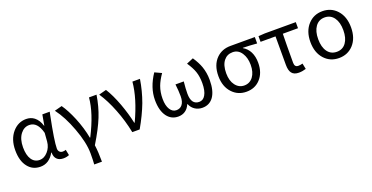

<svg xmlns="http://www.w3.org/2000/svg" viewBox="-28 -1248 4154 2146"><g transform="rotate(-20 2048.5 -175.0)"><path d="M254.9 12.7Q162.1 12.7 107.4 -56.6Q49.8 -127.9 49.8 -255.9Q49.8 -386.7 120.1 -467.8Q186.5 -543.9 282.2 -543.9Q336.9 -543.9 377.9 -512.7Q424.8 -475.6 446.3 -404.3H449.2L471.7 -530.3H559.6Q557.6 -518.6 551.8 -494.1Q493.2 -205.1 493.2 -116.2Q493.2 -89.8 508.8 -75.2Q522.5 -61.5 545.9 -61.5Q563.5 -61.5 582 -68.4L595.7 -1Q564.5 12.7 527.3 12.7Q477.5 12.7 451.2 -13.7Q421.9 -41 422.9 -94.7H418.9Q358.4 12.7 254.9 12.7ZM272.5 -61.5Q325.2 -61.5 368.7 -110.4Q412.1 -159.2 418 -226.6L425.8 -327.1Q389.6 -468.8 292 -468.8Q230.5 -468.8 188.5 -415Q142.6 -356.4 142.6 -256.8Q142.6 -164.1 176.8 -112.8Q210.9 -61.5 272.5 -61.5Z M825.2 194.3Q829.1 146.5 829.1 63.5Q829.1 -65.4 762.7 -242.2Q700.2 -411.1 617.2 -520.5L706.1 -543.9Q757.8 -470.7 807.6 -351.6Q859.4 -224.6 881.8 -104.5H886.7Q1011.7 -349.6 1026.4 -530.3H1116.2Q1094.7 -394.5 1048.8 -280.3Q1002 -163.1 905.3 -4.9Q917 80.1 917 194.3Z M1348.6 0Q1319.3 -146.5 1265.6 -282.2Q1211.9 -419.9 1144.5 -520.5L1233.4 -543.9Q1286.1 -461.9 1335.9 -328.1Q1380.9 -205.1 1405.3 -90.8H1410.2Q1525.4 -335.9 1543 -530.3H1632.8Q1611.3 -393.6 1564.5 -265.6Q1517.6 -141.6 1436.5 0Z M1893.6 12.7Q1811.5 12.7 1761.7 -52.7Q1709 -123 1709 -250Q1709 -396.5 1807.6 -543.9L1887.7 -506.8Q1839.8 -437.5 1818.4 -379.9Q1793.9 -312.5 1793.9 -233.4Q1793.9 -152.3 1823.2 -106.4Q1851.6 -61.5 1897.5 -61.5Q1939.5 -61.5 1964.8 -90.8Q1994.1 -124 1994.1 -193.4Q1994.1 -254.9 1984.4 -335.9H2083Q2074.2 -251 2074.2 -193.4Q2074.2 -61.5 2168.9 -61.5Q2215.8 -61.5 2242.2 -107.4Q2271.5 -156.2 2271.5 -248Q2271.5 -327.1 2251 -385.7Q2232.4 -439.5 2185.5 -509.8L2266.6 -543.9Q2313.5 -473.6 2335 -413.1Q2361.3 -338.9 2361.3 -252.9Q2361.3 -123 2312.5 -53.7Q2264.6 12.7 2180.7 12.7Q2132.8 12.7 2095.7 -10.7Q2055.7 -35.2 2036.1 -83H2032.2Q2012.7 -35.2 1975.6 -10.7Q1940.4 12.7 1893.6 12.7Z M2538.1 -57.6Q2466.8 -132.8 2466.8 -258.8Q2466.8 -390.6 2541 -464.8Q2607.4 -530.3 2709 -530.3H2999V-454.1Q2907.2 -461.9 2832 -462.9V-459Q2881.8 -430.7 2909.2 -377Q2936.5 -322.3 2936.5 -248Q2936.5 -127.9 2869.1 -55.7Q2805.7 12.7 2705.1 12.7Q2604.5 12.7 2538.1 -57.6ZM2809.6 -113.3Q2849.6 -167 2849.6 -254.9Q2849.6 -338.9 2812.5 -395.5Q2773.4 -456.1 2707 -456.1Q2640.6 -456.1 2601.6 -407.2Q2559.6 -355.5 2559.6 -258.8Q2559.6 -168.9 2600.6 -115.2Q2641.6 -61.5 2705.6 -61.5Q2769.5 -61.5 2809.6 -113.3Z M3327.1 12.7Q3268.6 12.7 3243.2 -21.5Q3218.8 -52.7 3218.8 -119.1V-458H3041V-525.4L3117.2 -530.3H3486.3V-458H3305.7Q3302.7 -337.9 3302.7 -113.3Q3302.7 -61.5 3346.7 -61.5Q3370.1 -61.5 3398.4 -69.3L3412.1 -1Q3369.1 12.7 3327.1 12.7Z M3634.8 -59.6Q3563.5 -136.7 3563.5 -265.1Q3563.5 -393.6 3634.8 -470.7Q3702.1 -543.9 3805.7 -543.9Q3909.2 -543.9 3976.6 -470.7Q4046.9 -393.6 4046.9 -264.6Q4046.9 -135.7 3976.6 -59.6Q3909.2 12.7 3805.7 12.7Q3702.1 12.7 3634.8 -59.6ZM3916 -413.1Q3876 -469.7 3805.7 -469.7Q3735.4 -469.7 3695.3 -413.1Q3656.2 -358.4 3656.2 -264.6Q3656.2 -170.9 3695.8 -116.2Q3735.4 -61.5 3805.7 -61.5Q3876 -61.5 3915.5 -116.2Q3955.1 -170.9 3955.1 -264.6Q3955.1 -358.4 3916 -413.1Z"/></g></svg>

Font: Bpmf GenYo Gothic R
Style: R
Weight: 400
Foundry: But Ko
Version: Version 1.320